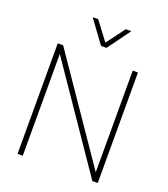

<svg xmlns="http://www.w3.org/2000/svg" viewBox="-170 -1089 1057 1208"><g transform="rotate(20 358.5 -485.0)"><path d="M125 0H90V-740H126L619 -20L592 -11V-740H627V0H591L98 -721L125 -731ZM388 -818H351L240 -970H277L380 -833H360L462 -970H499Z"/></g></svg>

Font: Be Vietnam Pro Variable Thin
Style: Regular
Weight: 100
Designer: Lam Bao, Tony Le, Vietanh Nguyen
Foundry: Yellow Type Foundry
Version: Version 1.002